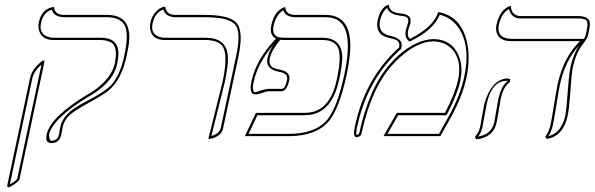

<svg xmlns="http://www.w3.org/2000/svg" viewBox="-20 -585 2555 825"><path d="M249 -38.1Q248.5 -35.2 247.1 -26.4Q244.1 -11.2 242.7 -2.9Q233.9 29.3 201.7 29.8Q197.8 29.8 194.6 29.3Q191.4 28.8 189 27.6Q186.5 26.4 184.8 24.7Q183.1 22.9 181.6 20.8Q180.2 18.6 179.4 15.6Q178.7 12.7 178.7 9Q178.7 5.4 179.2 1.2Q179.7 -2.9 180.7 -7.8Q197.3 -83.5 358.4 -180.2Q412.6 -210 447.3 -256.3Q466.8 -283.7 472.7 -310.1Q487.3 -378.9 461.4 -399.9Q443.8 -412.6 412.6 -413.1H210Q161.6 -413.1 148.4 -451.7Q143.1 -468.8 146.5 -487.8Q158.2 -543.9 204.6 -554.2Q212.4 -555.2 211.9 -555.2Q213.9 -522 253.9 -521H439.9Q547.4 -521 534.2 -400.9Q531.7 -378.9 523.9 -344.2Q502 -241.7 446.3 -195.8Q423.8 -177.7 369.6 -147.9Q291.5 -106.4 269.5 -80.6Q253.9 -61 249 -38.1ZM19 220.2 10.3 215.8 109.4 -251Q119.1 -291.5 163.1 -324.2H171.9L64 184.1Q59.1 198.7 19 220.2ZM239.3 -40Q249.5 -89.4 310.5 -127Q328.1 -137.7 364.7 -156.7Q434.1 -194.3 457.5 -219.2Q496.1 -261.2 514.2 -346.2Q535.2 -443.8 514.2 -479Q499 -502 468.8 -508.3Q455.1 -510.7 439.9 -511.2H253.9Q210.9 -512.7 203.1 -543.5Q167.5 -533.2 156.7 -488.3Q156.2 -486.8 156.2 -485.8Q147 -442.4 183.6 -427.7Q189.5 -425.8 194.8 -424.3Q202.6 -422.9 210 -422.9H412.6Q485.4 -422.9 488.8 -360.4Q488.8 -356.9 489.3 -355Q488.8 -336.9 482.9 -308.1Q467.8 -237.3 377 -179.2Q369.1 -174.3 363.3 -171.4Q206.5 -76.7 190.4 -5.9Q191.4 18.6 201.7 20Q227.1 18.6 232.9 -4.9Q234.4 -12.7 236.8 -27.3Q238.8 -36.6 239.3 -40ZM22.5 207Q51.3 190.9 54.2 182.1L158.2 -307.6Q126 -279.3 119.1 -249Z M875 12.2 936.5 -233.9Q962.4 -355.5 933.6 -389.6Q913.1 -412.6 862.3 -413.1H687.5Q637.7 -413.1 626.5 -453.1Q622.6 -469.2 626 -486.8Q631.8 -514.6 647.9 -532.2Q664.1 -549.8 676.8 -553.7L689.9 -557.1Q693.4 -522 731.4 -521H857.4Q969.2 -521 998 -484.9Q1026.4 -447.8 1004.9 -344.2L938.5 -33.2Q934.6 -14.6 918.7 -3.2Q902.8 8.3 888.7 10.3ZM888.2 -0.5Q922.4 -10.7 928.7 -35.2L995.1 -346.2Q1017.1 -449.2 989.7 -480Q973.6 -497.1 939.9 -504.4Q908.7 -510.7 857.4 -511.2H731.4Q691.4 -512.7 681.6 -544.4Q646 -530.3 636.2 -486.8Q635.7 -485.4 635.7 -484.9Q626 -439.9 664.1 -426.8Q668.5 -425.3 672.4 -424.3Q680.2 -422.9 687.5 -422.9H862.3Q950.2 -422.9 958.5 -349.6Q959.5 -340.3 959.5 -331.1Q959 -293.9 945.8 -231.9Z M1428.2 -248Q1450.7 -354 1428.7 -387.2Q1410.6 -412.6 1367.2 -413.1H1201.2Q1191.9 -413.1 1184.1 -414.1Q1147 -368.7 1139.6 -335.9Q1132.8 -304.2 1155.3 -293.5Q1167 -288.1 1186 -285.2Q1229.5 -274.9 1223.1 -240.2Q1212.4 -194.3 1190.4 -192.9H1134.3Q1127 -192.9 1096.2 -182.6Q1085.4 -179.2 1077.1 -179.2Q1048.8 -179.2 1060.5 -235.8Q1061 -237.3 1061 -237.8Q1081.1 -329.6 1165.5 -418.9Q1137.2 -434.1 1145.5 -475.1Q1158.7 -538.1 1201.2 -553.7Q1201.2 -553.7 1205.6 -555.2Q1207.5 -522 1246.1 -521H1377.9Q1494.6 -521 1484.4 -364.3Q1481.4 -320.8 1469.7 -265.1Q1438 -116.2 1391.1 -62Q1335.9 0 1221.2 0H1032.2L1079.6 -100.1H1289.6Q1380.9 -100.1 1416 -202.6Q1422.9 -223.6 1428.2 -248ZM1156.2 -394Q1087.4 -314 1070.8 -235.8Q1064.9 -213.4 1066.9 -202.9Q1068.8 -192.4 1070.8 -190.7Q1072.8 -189 1077.1 -189Q1079.6 -189 1109.4 -198.7Q1123 -202.6 1134.3 -203.1H1190.4Q1205.1 -203.1 1212.9 -240.2Q1213.4 -241.7 1213.4 -242.2Q1218.8 -267.6 1186.5 -274.9Q1185.1 -275.4 1184.1 -275.4Q1128.4 -285.2 1127.9 -320.8Q1127.9 -329.1 1129.9 -337.9Q1135.7 -364.3 1156.2 -394ZM1179.7 -423.8 1180.2 -424.8 1185.5 -423.8Q1193.4 -422.9 1201.2 -422.9H1367.2Q1450.2 -420.9 1450.7 -336.9Q1450.2 -304.2 1438 -246.1Q1408.2 -105.5 1313 -91.8Q1301.3 -90.3 1289.6 -89.8H1085.9L1048.3 -9.8H1221.2Q1337.9 -9.8 1389.2 -74.2Q1430.2 -127 1460 -267.1Q1504.9 -479.5 1413.1 -506.3Q1409.2 -507.3 1405.8 -508.3Q1392.6 -510.7 1377.9 -511.2H1246.1Q1206.5 -512.7 1197.3 -541Q1166 -521.5 1155.3 -473.1Q1148.9 -439 1169.9 -428.2Z M1863.3 -533.2Q1956.5 -517.1 1984.4 -413.1Q2002.9 -340.8 1984.4 -252Q1967.8 -172.9 1918.5 -83L1872.1 0H1627.9L1685.1 -100.1H1892.1Q1935.5 -183.1 1948.2 -241.2Q1966.8 -329.6 1918.9 -377.4Q1888.2 -406.7 1841.3 -407.2Q1775.9 -407.2 1698.7 -338.9Q1678.7 -321.3 1662.1 -301.8Q1574.2 -201.7 1532.7 -8.8Q1530.8 0 1517.1 3.9Q1513.7 4.9 1511.7 4.9Q1495.1 2.9 1504.9 -42Q1547.9 -243.7 1685.1 -372.1Q1690.4 -377 1694.8 -380.9Q1700.2 -405.3 1680.2 -414.1Q1669.4 -418.5 1648.9 -422.9Q1599.6 -434.1 1600.6 -481.9Q1601.1 -489.7 1602.5 -497.1Q1608.4 -524.9 1620.6 -542Q1632.8 -559.1 1642.1 -562L1650.9 -564.9Q1652.3 -533.2 1693.4 -528.3Q1695.8 -527.8 1697.3 -527.8Q1740.7 -524.4 1744.1 -501.5Q1744.6 -493.7 1743.2 -484.9Q1741.2 -475.6 1737.3 -466.8Q1734.4 -458.5 1733.4 -453.1Q1729 -428.2 1741.7 -418Q1842.3 -468.3 1863.3 -533.2ZM1869.6 -521.5Q1843.3 -457 1746.1 -409.2L1740.7 -406.2L1736.3 -409.7Q1717.8 -423.8 1723.6 -455.1Q1725.1 -462.4 1728.5 -470.7Q1731.9 -480 1733.4 -487.3Q1738.3 -509.3 1720.2 -514.2Q1716.8 -515.1 1714.4 -515.6Q1707 -517.1 1696.3 -518.1Q1652.8 -523.9 1643.6 -550.8Q1621.6 -534.7 1612.3 -495.1Q1603.5 -444.8 1650.9 -432.6Q1701.2 -421.9 1705.6 -397.9Q1706.5 -389.2 1704.6 -378.9L1704.1 -375.5L1701.7 -373.5Q1564.9 -252 1518.1 -55.7Q1516.1 -47.4 1514.6 -40Q1508.8 -12.7 1511.7 -4.9Q1517.6 -5.4 1523.4 -11.7Q1565.9 -208 1654.8 -308.6Q1728 -392.6 1808.6 -412.6Q1826.7 -417 1841.3 -417Q1917.5 -417 1948.7 -351.1Q1962.9 -320.3 1962.9 -283.7Q1962.4 -261.2 1958 -238.8Q1945.3 -178.7 1901.4 -95.2L1898.4 -89.8H1690.9L1645 -9.8H1866.2L1909.7 -87.9Q1957 -174.3 1974.1 -252Q1974.6 -253.4 1974.6 -253.9Q2002.9 -386.2 1951.2 -464.4Q1920.4 -509.3 1869.6 -521.5Z M2441.4 -295.9Q2436 -270 2428.2 -160.2Q2424.8 -113.8 2418.5 -85Q2398.9 1 2329.1 12.2L2323.2 2Q2339.4 -19.5 2345.7 -48.8Q2350.1 -69.8 2360.8 -136Q2371.6 -202.1 2376 -223.1Q2401.9 -340.8 2472.2 -408.2H2177.2Q2121.1 -408.2 2112.8 -450.2Q2110.4 -463.9 2113.3 -479Q2117.7 -499.5 2125.7 -515.6Q2133.8 -531.7 2142.1 -539.8Q2150.4 -547.9 2158 -552.7Q2165.5 -557.6 2170.4 -558.6L2175.3 -560.1Q2175.3 -528.3 2201.2 -518.6Q2208.5 -516.1 2215.3 -516.1H2461.4Q2512.7 -516.1 2514.6 -485.4Q2515.1 -474.1 2511.7 -458L2506.8 -434.1Q2503.9 -419.4 2482.4 -392.6Q2454.1 -354.5 2441.4 -295.9ZM2131.3 -159.2Q2129.4 -149.9 2122.6 -108.4Q2115.7 -67.9 2113.8 -58.1Q2102.1 -3.4 2046.4 10.3Q2036.1 12.7 2025.9 13.2L2021 2Q2036.6 -13.2 2043.5 -41Q2045.4 -49.8 2051.8 -88.4Q2058.6 -127.9 2061 -138.2Q2090.8 -241.7 2157.2 -248Q2167.5 -247.6 2173.3 -244.1L2170.4 -231Q2143.6 -214.8 2131.3 -159.2ZM2489.3 -418Q2494.6 -427.2 2497.1 -436L2502 -460Q2508.8 -492.7 2496.6 -500Q2491.2 -502.4 2484.4 -503.9Q2474.1 -505.9 2461.4 -505.9H2215.3Q2181.2 -505.9 2168.9 -539.6Q2168 -543.5 2167 -546.4Q2134.3 -527.3 2123 -477.1Q2114.7 -429.7 2158.7 -419.9Q2168 -418.5 2177.2 -418ZM2468.3 -389.6Q2408.2 -324.7 2385.7 -220.7Q2381.3 -200.2 2371.1 -135.3Q2360.4 -68.4 2355.5 -46.9Q2349.1 -19.5 2336.4 0.5Q2392.6 -14.6 2408.7 -86.9Q2414.1 -111.3 2421.9 -220.7Q2425.3 -268.6 2431.6 -297.9Q2444.3 -355 2468.3 -389.6ZM2121.6 -161.1Q2134.3 -216.8 2162.1 -237.8Q2159.2 -238.3 2157.2 -237.8Q2093.8 -237.8 2071.3 -139.6Q2070.8 -137.2 2070.8 -135.7Q2068.8 -126.5 2062 -87.9Q2055.2 -48.8 2053.2 -39.1Q2047.9 -15.6 2034.7 2Q2092.3 -7.8 2104 -60.1Q2106 -68.8 2112.3 -108.9Q2119.6 -150.9 2121.6 -161.1Z"/></svg>

Font: Linux Biolinum Outline O
Style: Italic
Weight: 400
Italic angle: -12°
Designer: Philipp H. Poll
Foundry: Philipp H. Poll
Version: Version 0.6.2